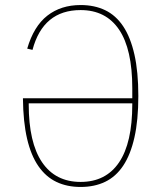

<svg xmlns="http://www.w3.org/2000/svg" viewBox="-20 -730 640 762"><path d="M300 12Q246 12 204 -8Q162 -28 132.5 -70.5Q103 -113 87.5 -179.5Q72 -246 71 -340H505V-380Q505 -535 452.5 -612.5Q400 -690 300 -690Q151 -690 109 -532L88 -537Q114 -626 168 -668Q222 -710 300 -710Q355 -710 397.5 -689.5Q440 -669 469 -625.5Q498 -582 513.5 -513.5Q529 -445 529 -349Q529 -253 513.5 -184.5Q498 -116 469 -72.5Q440 -29 397.5 -8.5Q355 12 300 12ZM300 -8Q400 -8 452.5 -85.5Q505 -163 505 -316V-320H94V-316Q94 -164 147 -86Q200 -8 300 -8Z"/></svg>

Font: IBM Plex Mono Thin
Style: Regular
Weight: 100
Monospace: yes
Designer: Mike Abbink, Paul van der Laan, Pieter van Rosmalen
Foundry: Bold Monday
Version: Version 2.3